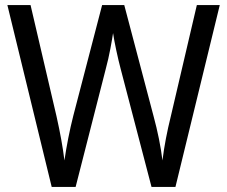

<svg xmlns="http://www.w3.org/2000/svg" viewBox="-20 -734 893 754"><path d="M843 -714 669 0H575L454 -463Q445 -497 436.5 -537Q428 -577 424 -604Q421 -583 413.5 -543Q406 -503 395 -462L277 0H183L9 -714H100L202 -277Q224 -179 233 -104Q239 -145 248 -191Q257 -237 268 -280L381 -714H468L583 -278Q595 -234 604 -189.5Q613 -145 618 -104Q623 -145 631.5 -189.5Q640 -234 651 -278L753 -714Z"/></svg>

Font: Noto Sans Gurmukhi SemiCondensed
Style: Regular
Weight: 400
Width: 4
Designer: Jelle Bosma - Monotype Design Team
Foundry: Monotype Imaging Inc.
Version: Version 2.004; ttfautohint (v1.8.4.7-5d5b)